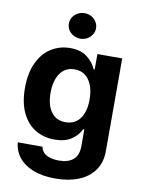

<svg xmlns="http://www.w3.org/2000/svg" viewBox="-102 -816 811 1094"><g transform="rotate(10 304.0 -268.5)"><path d="M49.8 43.9H192.4Q198.2 74.7 225.8 90.1Q253.4 105.5 297.9 105.5Q351.1 105.5 380.6 80.8Q410.2 56.2 410.2 2.9V-93.8H403.3Q386.7 -57.1 348.9 -32.5Q311 -7.8 252 -7.8Q190.4 -7.8 141.6 -36.9Q92.8 -65.9 64.5 -124.5Q36.1 -183.1 36.1 -268.6Q36.1 -355.5 64.9 -416Q93.8 -476.6 142.8 -506.8Q191.9 -537.1 252 -537.1Q312 -537.1 348.6 -509.3Q385.3 -481.4 403.3 -441.4H409.2V-530.3H552.7V5.9Q552.7 71.8 520 117.7Q487.3 163.6 429.2 186.8Q371.1 210 294.9 210Q222.7 210 168.9 189.5Q115.2 168.9 84.7 131.6Q54.2 94.2 49.8 43.9ZM410.2 -266.6Q410.2 -338.4 380.4 -380.1Q350.6 -421.9 296.9 -421.9Q243.2 -421.9 213.9 -379.6Q184.6 -337.4 184.6 -266.6Q184.6 -196.8 213.6 -156.5Q242.7 -116.2 296.9 -116.2Q350.6 -116.2 380.4 -156Q410.2 -195.8 410.2 -266.6ZM218.8 -672.9Q218.8 -692.9 229.2 -710Q239.7 -727.1 258.1 -737.1Q276.4 -747.1 297.9 -747.1Q318.8 -747.1 336.9 -737.1Q355 -727.1 365.5 -710Q376 -692.9 376 -672.9Q376 -653.3 365.5 -636.5Q355 -619.6 336.9 -609.6Q318.8 -599.6 297.9 -599.6Q276.4 -599.6 258.1 -609.6Q239.7 -619.6 229.2 -636.5Q218.8 -653.3 218.8 -672.9Z"/></g></svg>

Font: Pretendard JP
Style: Bold
Weight: 700
Designer: Base glyphs from Inter by Rasmus Andersson; Hangeul glyphs from Noto Sans CJK(Source Han Sans) by Jang Soo-young and Kan
Foundry: Kil Hyung-jin
Version: Version 1.309